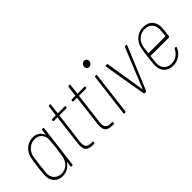

<svg xmlns="http://www.w3.org/2000/svg" viewBox="29 -1363 2036 2036"><g transform="rotate(-45 1046.5 -345.0)"><path d="M398 -501H408Q418 -501 416 -491L357 -10Q355 0 346 0H337Q332 0 329.5 -3Q327 -6 328 -10L335 -64Q335 -67 333.5 -67Q332 -67 330 -65Q308 -31 274 -11.5Q240 8 199 8Q138 8 102.5 -29.5Q67 -67 67 -128Q67 -162 78 -250Q90 -338 97 -371Q111 -432 156 -470.5Q201 -509 263 -509Q304 -509 333 -489.5Q362 -470 376 -436Q377 -434 378.5 -434Q380 -434 381 -437L387 -491Q389 -501 398 -501ZM358 -250Q366 -321 369 -364Q371 -415 343 -448Q315 -481 264 -481Q212 -481 173.5 -448Q135 -415 124 -364Q119 -335 108 -251L105 -221Q99 -173 96 -137Q94 -86 124.5 -53Q155 -20 207 -20Q258 -20 294.5 -53Q331 -86 341 -137Q350 -190 358 -250Z M732 -474H631Q628 -474 626 -470L584 -127Q582 -107 582 -100Q582 -60 601 -44Q620 -28 661 -28H677Q687 -28 685 -18L684 -10Q684 -6 681 -3Q678 0 673 0H655Q605 0 579 -20Q553 -40 553 -92Q553 -112 555 -124L597 -470Q597 -474 594 -474H544Q540 -474 537.5 -477Q535 -480 536 -484L537 -491Q537 -495 540 -498Q543 -501 548 -501H597Q601 -501 601 -505L615 -617Q617 -627 626 -627H636Q646 -627 644 -617L631 -505Q630 -504 631 -502.5Q632 -501 634 -501H735Q745 -501 743 -491L742 -484Q742 -480 739 -477Q736 -474 732 -474Z M1026 -474H925Q922 -474 920 -470L878 -127Q876 -107 876 -100Q876 -60 895 -44Q914 -28 955 -28H971Q981 -28 979 -18L978 -10Q978 -6 975 -3Q972 0 967 0H949Q899 0 873 -20Q847 -40 847 -92Q847 -112 849 -124L891 -470Q891 -474 888 -474H838Q834 -474 831.5 -477Q829 -480 830 -484L831 -491Q831 -495 834 -498Q837 -501 842 -501H891Q895 -501 895 -505L909 -617Q911 -627 920 -627H930Q940 -627 938 -617L925 -505Q924 -504 925 -502.5Q926 -501 928 -501H1029Q1039 -501 1037 -491L1036 -484Q1036 -480 1033 -477Q1030 -474 1026 -474Z M1177 -650Q1177 -670 1190.5 -684Q1204 -698 1223 -698Q1239 -698 1249 -688Q1259 -678 1259 -662Q1259 -641 1245.5 -627Q1232 -613 1212 -613Q1196 -613 1186.5 -623Q1177 -633 1177 -650ZM1123 -10 1182 -491Q1184 -501 1193 -501H1203Q1207 -501 1209.5 -498Q1212 -495 1211 -491L1152 -10Q1150 0 1141 0H1131Q1127 0 1124.5 -3Q1122 -6 1123 -10Z M1424 -8 1342 -490V-492Q1342 -501 1352 -501H1364Q1372 -501 1374 -493L1445 -53Q1446 -51 1448 -51Q1450 -51 1451 -53L1630 -493Q1635 -501 1642 -501H1653Q1658 -501 1660.5 -498Q1663 -495 1661 -490L1461 -8Q1456 0 1448 0H1435Q1427 0 1424 -8Z M1990 -108Q1994 -116 2003 -115L2011 -114Q2020 -112 2017 -102Q1997 -52 1953 -22Q1909 8 1853 8Q1791 8 1754.5 -29.5Q1718 -67 1718 -127Q1717 -153 1725 -222L1728 -251Q1738 -333 1747 -370Q1761 -431 1807.5 -470Q1854 -509 1916 -509Q1980 -509 2017 -471Q2054 -433 2054 -371Q2054 -350 2050.5 -317.5Q2047 -285 2042 -246Q2040 -236 2031 -236H1759Q1755 -236 1755 -232Q1753 -208 1751 -199Q1750 -183 1748 -167.5Q1746 -152 1745 -138Q1743 -85 1773.5 -52.5Q1804 -20 1857 -20Q1902 -20 1937 -44Q1972 -68 1990 -108ZM1772 -364 1766 -323 1760 -276Q1760 -272 1764 -272H2012Q2016 -272 2017 -276L2020 -302L2025 -364Q2026 -417 1996 -449.5Q1966 -482 1914 -482Q1861 -482 1822.5 -449.5Q1784 -417 1772 -364Z"/></g></svg>

Font: Barlow Semi Condensed Thin
Style: Italic
Weight: 250
Width: 4
Italic angle: -7°
Designer: Jeremy Tribby
Foundry: Tribby Type
Version: Version 1.408